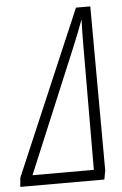

<svg xmlns="http://www.w3.org/2000/svg" viewBox="-98 -753 501 790"><g transform="rotate(-5 152.5 -357.5)"><path d="M-46.4 0 -43 -37.6 246.1 -714.8H305.2L307.6 -37.1L300.8 0ZM7.8 -43.5H261.2L262.7 -558.1Q262.7 -586.4 263.2 -611.1Q263.7 -635.7 264.6 -664.6Q255.4 -639.6 243.2 -608.2Q231 -576.7 217.8 -545.9Z"/></g></svg>

Font: Open Sans Condensed Light
Style: Italic
Weight: 300
Width: 3
Italic angle: -12°
Designer: Monotype Design Team
Foundry: Monotype Imaging Inc.
Version: Version 3.000; ttfautohint (v1.8.4)